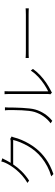

<svg xmlns="http://www.w3.org/2000/svg" viewBox="1056 -1886 857 3010"><g transform="rotate(-90 1485.0 -381.5)"><path d="M850 -628Q845 -621 841 -608.5Q837 -596 835 -590Q822 -535 796 -473.5Q770 -412 734.5 -351Q699 -290 655 -237Q590 -157 495.5 -89.5Q401 -22 261 27L225 -7Q309 -31 381 -69Q453 -107 514 -155.5Q575 -204 621 -260Q665 -312 699 -371.5Q733 -431 758 -491.5Q783 -552 795 -604H398L419 -643Q430 -643 465.5 -643Q501 -643 547.5 -643Q594 -643 640 -643Q686 -643 720.5 -643Q755 -643 764 -643Q781 -643 792.5 -644.5Q804 -646 812 -650ZM508 -774Q499 -759 491 -742.5Q483 -726 477 -714Q451 -663 409.5 -600.5Q368 -538 306.5 -474.5Q245 -411 158 -354L122 -380Q186 -418 238 -464Q290 -510 329.5 -558.5Q369 -607 396.5 -651.5Q424 -696 439 -731Q443 -740 449.5 -758Q456 -776 458 -790Z M1511 -20Q1513 -30 1514.5 -41Q1516 -52 1516 -63Q1516 -71 1516 -106Q1516 -141 1516 -193Q1516 -245 1516 -305Q1516 -365 1516 -426Q1516 -487 1516 -539Q1516 -591 1516 -627.5Q1516 -664 1516 -674Q1516 -699 1514.5 -714.5Q1513 -730 1513 -739H1560Q1559 -730 1558.5 -714.5Q1558 -699 1558 -674Q1558 -664 1558 -626Q1558 -588 1558 -532Q1558 -476 1558 -412Q1558 -348 1558 -285.5Q1558 -223 1558 -171.5Q1558 -120 1558 -88Q1558 -56 1558 -55Q1608 -79 1668.5 -119Q1729 -159 1786 -212.5Q1843 -266 1884 -328L1909 -294Q1865 -232 1808 -179Q1751 -126 1688.5 -84Q1626 -42 1567 -13Q1557 -9 1550 -4Q1543 1 1539 4ZM1057 -17Q1117 -61 1163 -125Q1209 -189 1234 -268Q1245 -304 1251.5 -357Q1258 -410 1260.5 -469Q1263 -528 1263.5 -582.5Q1264 -637 1264 -676Q1264 -692 1262.5 -706Q1261 -720 1259 -733H1307Q1307 -725 1306 -715.5Q1305 -706 1304.5 -696.5Q1304 -687 1304 -677Q1304 -637 1303 -581Q1302 -525 1298.5 -464Q1295 -403 1289 -348Q1283 -293 1272 -256Q1250 -179 1203.5 -109.5Q1157 -40 1095 9Z M2080 -409Q2093 -408 2110 -407Q2127 -406 2150 -405.5Q2173 -405 2202 -405Q2210 -405 2241.5 -405Q2273 -405 2318.5 -405Q2364 -405 2418 -405Q2472 -405 2526.5 -405Q2581 -405 2629 -405Q2677 -405 2711 -405Q2745 -405 2759 -405Q2799 -405 2822 -406.5Q2845 -408 2859 -409V-359Q2846 -360 2820.5 -361Q2795 -362 2760 -362Q2746 -362 2711.5 -362Q2677 -362 2629 -362Q2581 -362 2526.5 -362Q2472 -362 2418.5 -362Q2365 -362 2319 -362Q2273 -362 2242 -362Q2211 -362 2202 -362Q2162 -362 2131 -361.5Q2100 -361 2080 -359Z"/></g></svg>

Font: Noto Sans SC ExtraLight
Style: Regular
Weight: 250
Designer: Ryoko NISHIZUKA 西塚涼子 (kana, bopomofo & ideographs); Paul D. Hunt (Latin, Greek & Cyrillic); Sandoll Communications 산돌커뮤니
Foundry: Adobe
Version: Version 2.004-H2;hotconv 1.0.118;makeotfexe 2.5.65603